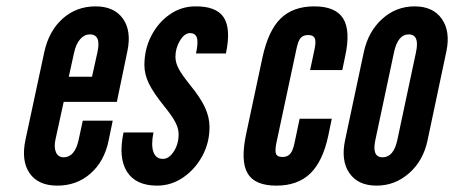

<svg xmlns="http://www.w3.org/2000/svg" viewBox="-20 -575 1426 603"><path d="M160 8Q221 8 264.2 -30Q307.5 -68 321 -133L334 -196H240L227 -136Q215 -81 180 -81Q163 -81 156 -96.2Q149 -111.5 154 -136L180 -255H347L380 -414Q393.5 -478 366 -516.5Q338.5 -555 280 -555Q220 -555 176.8 -516.5Q133.5 -478 119 -411L60 -136Q46 -70 73 -31Q100 8 160 8ZM196 -334 213 -411Q219 -437.5 232 -452.2Q245 -467 262 -467Q298.5 -467 286 -411L269 -334Z M473.5 8Q517.5 8 555 -17.5Q592.5 -43 615.2 -84.8Q638 -126.5 638 -176Q638 -206.5 623.8 -237.5Q609.5 -268.5 577 -308Q551 -340.5 541 -359.5Q531 -378.5 531 -396.5Q531 -424 545.2 -447.5Q559.5 -471 576.5 -471Q594 -471 598.5 -456Q603 -441 595.5 -407H689.5Q706 -485 682.5 -520.5Q659 -556 592 -555Q548.5 -554.5 512.5 -529.2Q476.5 -504 455 -462.2Q433.5 -420.5 433.5 -370.5Q433.5 -341.5 447.8 -312.2Q462 -283 498 -238.5Q521.5 -209.5 531.2 -190.2Q541 -171 541 -153.5Q541 -123 526 -99.5Q511 -76 491.5 -76Q469.5 -76 461.8 -97.8Q454 -119.5 462 -159H368Q351 -79.5 378.8 -35.8Q406.5 8 473.5 8Z M848 8Q915 8 954.5 -30.2Q994 -68.5 1011 -149L1022 -202H921L905 -126Q900 -102 891.5 -92Q883 -82 867 -82Q851 -82 847 -91.5Q843 -101 848 -126L911 -421Q916 -446 924 -455.5Q932 -465 948 -465Q964 -465 968.5 -455Q973 -445 968 -421L954 -355H1055L1064 -398Q1081.5 -478.5 1057.8 -516.8Q1034 -555 967 -555Q900 -555 861 -516.5Q822 -478 804 -393L753 -154Q735 -69.5 757.5 -30.8Q780 8 848 8Z M1162.5 8Q1220.5 8 1264.8 -31Q1309 -70 1322.5 -133L1382 -414Q1395 -476.5 1367.5 -515.8Q1340 -555 1282 -555Q1224 -555 1180.2 -515.5Q1136.5 -476 1122.5 -411L1064 -136Q1050 -71 1077.2 -31.5Q1104.5 8 1162.5 8ZM1181.5 -81Q1147 -81 1159 -136L1217.5 -411Q1229.5 -467 1263.5 -467Q1298.5 -467 1286.5 -411L1228 -136Q1216.5 -81 1181.5 -81Z"/></svg>

Font: League Gothic
Style: Italic
Weight: 400
Designer: The League of Moveable Type
Version: Version 1.600; ttfautohint (v1.8.3)